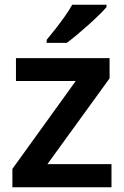

<svg xmlns="http://www.w3.org/2000/svg" viewBox="-20 -786 521 806"><path d="M448 0H32V-77L298 -446H47V-542H440V-457L179 -97H448ZM427 -756Q415 -742 394.5 -722Q374 -702 349.5 -680Q325 -658 301.5 -638.5Q278 -619 260 -606H176V-619Q192 -638 212 -663.5Q232 -689 251.5 -716.5Q271 -744 283 -766H427Z"/></svg>

Font: Noto Sans Cham SemiBold
Style: Regular
Weight: 600
Version: Version 2.002